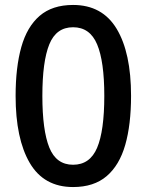

<svg xmlns="http://www.w3.org/2000/svg" viewBox="-20 -745 591 775"><path d="M275 10Q157 10 100 -87.5Q43 -185 43 -358Q43 -473 66 -555Q89 -637 140 -681Q191 -725 275 -725Q393 -725 451 -628.5Q509 -532 509 -358Q509 -242 485.5 -160Q462 -78 410.5 -34Q359 10 275 10ZM275 -80Q343 -80 372 -148.5Q401 -217 401 -358Q401 -497 372 -566Q343 -635 275 -635Q207 -635 179 -566Q151 -497 151 -358Q151 -219 179 -149.5Q207 -80 275 -80Z"/></svg>

Font: Noto Sans Gurmukhi UI Medium
Style: Regular
Weight: 500
Designer: Jelle Bosma - Monotype Design Team
Foundry: Monotype Imaging Inc.
Version: Version 2.004; ttfautohint (v1.8.4.7-5d5b)